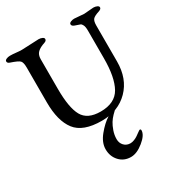

<svg xmlns="http://www.w3.org/2000/svg" viewBox="-201 -718 1034 1120"><g transform="rotate(-30 316.0 -158.5)"><path d="M353 274Q306 274 276 241.5Q246 209 246 161Q246 116 282.5 71.5Q319 27 355 4L391 -18H417Q414 -16 408 -11Q402 -6 387 9.5Q372 25 361 42.5Q350 60 340.5 87Q331 114 331 142Q331 168 347.5 185.5Q364 203 390 203Q402 203 416 197.5Q430 192 440 185Q450 178 459.5 171Q469 164 471 163Q475 160 479 161.5Q483 163 483 169Q483 201 438 237.5Q393 274 353 274ZM560 -492V-250Q560 -134 491 -64Q422 6 311 6Q185 6 135.5 -58.5Q86 -123 86 -248V-482Q86 -517 75 -528.5Q64 -540 16 -556Q0 -561 0 -573Q0 -581 11 -586Q22 -591 35 -591Q55 -591 75.5 -588.5Q96 -586 114 -586Q132 -586 171.5 -588.5Q211 -591 228 -591Q241 -591 252 -586Q263 -581 263 -573Q263 -561 248 -556Q214 -545 197.5 -529Q181 -513 181 -484V-284Q181 -157 212.5 -100.5Q244 -44 332 -44Q429 -44 466 -110Q503 -176 503 -304V-490Q503 -516 497 -528Q491 -540 484.5 -543Q478 -546 450 -555Q433 -561 433 -573Q433 -581 444 -586Q455 -591 468 -591Q476 -591 501 -588.5Q526 -586 533 -586Q540 -586 565 -588.5Q590 -591 597 -591Q610 -591 621 -586Q632 -581 632 -573Q632 -562 615 -556Q580 -545 570 -533Q560 -521 560 -492Z"/></g></svg>

Font: EB Garamond 08
Style: Regular
Weight: 400
Version: Version 0.016 ; ttfautohint (v1.5)